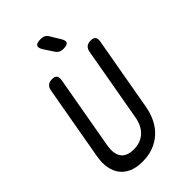

<svg xmlns="http://www.w3.org/2000/svg" viewBox="-280 -1050 1160 1160"><g transform="rotate(-45 300.0 -470.0)"><path d="M131 -685Q135 -708 148 -719Q161 -730 184 -730Q207 -730 216 -719Q225 -708 221 -685L137 -210Q132 -180 135 -156Q138 -132 149.5 -115Q161 -98 182 -89Q203 -80 234 -80Q265 -80 289 -89.5Q313 -99 331 -116Q349 -133 360.5 -157Q372 -181 377 -210L461 -685Q465 -708 478 -719Q491 -730 514 -730Q537 -730 546 -719Q555 -708 551 -685L467 -210Q458 -160 437.5 -119.5Q417 -79 385 -50Q353 -21 311 -5.5Q269 10 218 10Q167 10 131 -6Q95 -22 73.5 -50.5Q52 -79 45 -120Q38 -161 47 -210ZM362 -810Q346 -810 334 -816Q322 -822 314 -834L272 -898Q256 -924 264.5 -937Q273 -950 307 -950Q324 -950 336 -944Q348 -938 356 -924L395 -860Q410 -835 402 -822.5Q394 -810 362 -810Z"/></g></svg>

Font: Maple Mono Normal NL
Style: Italic
Weight: 400
Italic angle: -10°
Monospace: yes
Designer: subframe7536
Version: Version 7.000